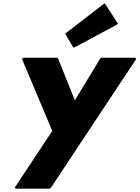

<svg xmlns="http://www.w3.org/2000/svg" viewBox="-20 -867 839 1154"><path d="M589 -520 581 -513 430 -264 330 -513 324 -520H120L112 -513L294 -80L69 260L75 267H279L287 260L799 -513L793 -520ZM380 -671 372 -664 417 -587 424 -580 681 -718 689 -725 614 -840 608 -847Z"/></svg>

Font: Hussar Woodtype
Style: BlkObl
Weight: 900
Foundry: Cannot Into Space Fonts
Version: Version 1.07